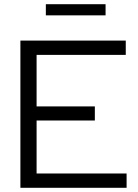

<svg xmlns="http://www.w3.org/2000/svg" viewBox="-20 -893 656 913"><path d="M77 0V-700H578V-632H154V-387H431V-320H154V-68H582V0ZM198 -820V-873H482V-820Z"/></svg>

Font: Red Hat Display VF
Style: Regular
Weight: 300
Designer: Pentagram, MCKL
Foundry: Pentagram, MCKL
Version: Version 1.023